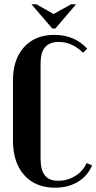

<svg xmlns="http://www.w3.org/2000/svg" viewBox="-20 -873 453 903"><path d="M127.9 -853H150.9L231.9 -807.1L314.9 -853H337.9L240.2 -738.8H226.1ZM41 -211.9V-496.1Q41 -594.2 93.3 -651.6Q145.5 -709 234.9 -709Q331.1 -709 390.1 -644L370.1 -625Q319.3 -675.8 255.9 -675.8Q170.9 -675.8 170.9 -577.1V-127Q170.9 -73.2 190.9 -48.1Q210.9 -22.9 253.9 -22.9Q297.9 -22.9 334.2 -45.7Q370.6 -68.4 387.2 -106L413.1 -95.2Q392.1 -45.4 346.2 -17.8Q300.3 9.8 238.8 9.8Q146.5 9.8 93.8 -49.6Q41 -108.9 41 -211.9Z"/></svg>

Font: Moniqa Black Heading
Style: Regular
Weight: 900
Designer: Rajesh Rajput
Foundry: Rajesh Rajput
Version: Version 1.000